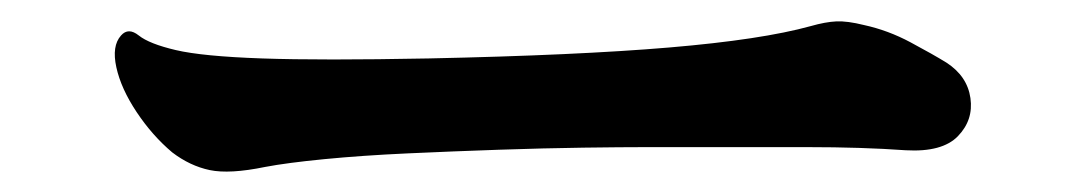

<svg xmlns="http://www.w3.org/2000/svg" viewBox="-20 -475 1040 184"><path d="M234 -315Q200 -308 181 -312Q162 -316 145 -329Q126 -345 111 -367.5Q96 -390 91.5 -410.5Q87 -431 96 -441Q103 -449 113 -441Q123 -433 148.5 -427Q174 -421 231 -419Q288 -417 391 -419Q533 -422 621.5 -429.5Q710 -437 757 -450Q771 -454 781.5 -454.5Q792 -455 808 -451Q831 -446 852.5 -434.5Q874 -423 887 -415Q907 -402 910 -381Q913 -360 898 -344.5Q883 -329 848 -331Q806 -334 753.5 -334Q701 -334 651 -334Q638 -334 624.5 -334Q611 -334 599 -334Q576 -334 539 -333.5Q502 -333 458 -331.5Q414 -330 370.5 -328Q327 -326 291 -322.5Q255 -319 234 -315Z"/></svg>

Font: Zen Antique Soft
Style: Regular
Weight: 400
Designer: Yoshimichi Ohira
Foundry: Positype
Version: Version 1.001